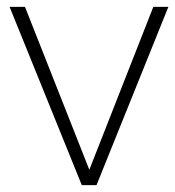

<svg xmlns="http://www.w3.org/2000/svg" viewBox="-20 -541 512 561"><path d="M8 -521H53L241 -45L428 -521H472L262 0H219Z"/></svg>

Font: TypoPRO Montserrat
Style: Regular
Weight: 275
Designer: Julieta Ulanovsky
Foundry: Julieta Ulanovsky
Version: Version 6.001